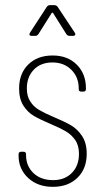

<svg xmlns="http://www.w3.org/2000/svg" viewBox="-20 -720 392 744"><path d="M52 -117V-122Q52 -132 62 -132H71Q81 -132 81 -122V-118Q81 -77 109.5 -49.5Q138 -22 186 -22Q231 -22 258.5 -50Q286 -78 286 -124Q286 -157 271 -178Q256 -199 234.5 -211.5Q213 -224 175 -240Q135 -257 111 -271Q87 -285 70.5 -311Q54 -337 54 -377Q54 -435 89.5 -470Q125 -505 184 -505Q242 -505 277.5 -469.5Q313 -434 313 -378V-375Q313 -365 303 -365H295Q285 -365 285 -375V-378Q285 -421 256.5 -449.5Q228 -478 183 -478Q138 -478 111 -450Q84 -422 84 -377Q84 -347 97.5 -326.5Q111 -306 131.5 -294Q152 -282 187 -267Q230 -249 255 -234.5Q280 -220 298 -193Q316 -166 316 -124Q316 -66 280 -31Q244 4 185 4Q126 4 89 -30.5Q52 -65 52 -117ZM96 -593 161 -693Q166 -700 173 -700H191Q198 -700 203 -694L270 -593L272 -588Q272 -581 263 -581H249Q242 -581 237 -588L186 -669Q185 -671 183 -671Q181 -671 180 -669L129 -588Q124 -581 117 -581H102Q96 -581 94.5 -584.5Q93 -588 96 -593Z"/></svg>

Font: Barlow Condensed Thin
Style: Regular
Weight: 250
Width: 3
Designer: Jeremy Tribby
Foundry: Tribby Type
Version: Version 1.408